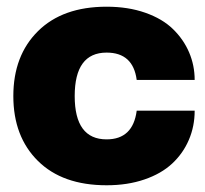

<svg xmlns="http://www.w3.org/2000/svg" viewBox="-20 -546 614 576"><path d="M299.8 9.8Q167.5 9.8 93.8 -63.2Q20 -136.2 20 -257.8Q20 -379.4 94 -452.6Q168 -525.9 299.8 -525.9Q364.3 -525.9 415.8 -507.8Q467.3 -489.7 499 -458.7Q530.8 -427.7 547.4 -388.7Q564 -349.6 564 -306.2H390.1Q379.4 -388.2 299.8 -388.2Q204.1 -388.2 204.1 -257.8Q204.1 -127.9 299.8 -127.9Q378.9 -127.9 390.1 -213.9H564Q564 -167 546.6 -126.5Q529.3 -85.9 496.6 -55.4Q463.9 -24.9 413.3 -7.6Q362.8 9.8 299.8 9.8Z"/></svg>

Font: Creato Display Black
Style: Regular
Weight: 900
Version: Version 1.000